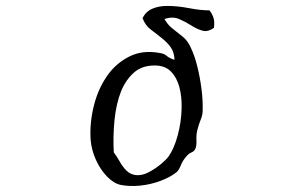

<svg xmlns="http://www.w3.org/2000/svg" viewBox="-20 -668 1040 648"><path d="M702 -574Q682 -560 665.5 -564Q649 -568 632 -578Q629 -580 624 -583Q605 -595 584 -604Q563 -613 535 -604Q546 -584 563 -571Q580 -558 597 -544Q614 -530 624 -507Q637 -480 646 -443.5Q655 -407 660 -368.5Q665 -330 664 -295Q664 -280 657.5 -264.5Q651 -249 646 -229Q642 -213 643 -194.5Q644 -176 639 -165Q635 -157 626 -153.5Q617 -150 609 -140Q597 -127 590.5 -110.5Q584 -94 576 -87Q555 -70 521.5 -57.5Q488 -45 452.5 -41.5Q417 -38 387 -44Q364 -49 341.5 -72Q319 -95 304 -128Q289 -161 286 -195Q282 -251 296.5 -310Q311 -369 343 -414Q372 -455 417 -477.5Q462 -500 520 -489Q534 -487 542.5 -479.5Q551 -472 569 -466Q568 -492 556.5 -508Q545 -524 530 -536Q511 -552 490.5 -567Q470 -582 461 -607Q473 -630 495 -639Q517 -648 544 -648Q579 -648 618 -640.5Q657 -633 687 -633Q695 -623 700 -609.5Q705 -596 702 -574ZM593 -303Q594 -341 585.5 -373.5Q577 -406 557 -426.5Q537 -447 502 -447Q459 -447 432 -423Q405 -399 389 -361Q372 -318 366.5 -263Q361 -208 364 -154Q375 -139 384.5 -122Q394 -105 407 -92Q420 -79 439 -77Q460 -75 482.5 -87Q505 -99 523.5 -114.5Q542 -130 549 -140Q568 -167 580 -212Q592 -257 593 -303Z"/></svg>

Font: Yuji Mai
Style: Regular
Weight: 400
Designer: Kataoka Yuji
Foundry: Kinuta Font Factory
Version: Version 3.002